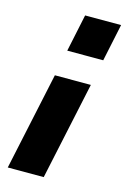

<svg xmlns="http://www.w3.org/2000/svg" viewBox="-112 -765 545 825"><g transform="rotate(15 160.5 -352.5)"><path d="M262 -429 169 6H9L102 -429ZM321 -711 286 -545H126L161 -711Z"/></g></svg>

Font: Raleway Thin ExtraBold
Style: Italic
Weight: 800
Italic angle: -12°
Version: Version 4.026